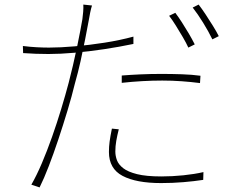

<svg xmlns="http://www.w3.org/2000/svg" viewBox="-20 -782 1040 839"><path d="M382 -758Q378 -746 374 -726.5Q370 -707 368 -694Q361 -656 352 -610Q343 -564 332 -514.5Q321 -465 307 -416Q294 -362 275 -299Q256 -236 235 -173Q214 -110 193 -55.5Q172 -1 153 37L117 25Q140 -15 163 -69Q186 -123 207.5 -184Q229 -245 247.5 -306Q266 -367 280 -420Q289 -454 298.5 -495Q308 -536 316.5 -576Q325 -616 331 -648.5Q337 -681 340 -698Q342 -712 343.5 -730.5Q345 -749 344 -762ZM194 -574Q243 -574 306.5 -579.5Q370 -585 437 -595.5Q504 -606 563 -622V-590Q501 -577 434.5 -567Q368 -557 305.5 -551.5Q243 -546 192 -546Q163 -546 136.5 -547Q110 -548 81 -550L80 -581Q112 -577 141 -575.5Q170 -574 194 -574ZM512 -452Q549 -455 593.5 -457Q638 -459 685 -459Q730 -459 774.5 -457.5Q819 -456 856 -451L854 -419Q815 -424 773.5 -427Q732 -430 689 -430Q647 -430 602 -427.5Q557 -425 512 -420ZM499 -217Q492 -189 488 -166Q484 -143 484 -120Q484 -101 491 -82Q498 -63 518.5 -47Q539 -31 579 -21Q619 -11 685 -11Q733 -11 781.5 -16Q830 -21 869 -30L868 4Q829 10 781.5 14Q734 18 684 18Q575 18 515.5 -13.5Q456 -45 456 -118Q456 -141 459 -163.5Q462 -186 469 -220ZM746 -726Q759 -709 774.5 -685Q790 -661 805 -635.5Q820 -610 831 -588L803 -574Q794 -594 779 -619.5Q764 -645 748.5 -670Q733 -695 719 -713ZM848 -762Q862 -744 878.5 -719Q895 -694 910.5 -669Q926 -644 936 -624L908 -610Q891 -645 867.5 -683Q844 -721 822 -749Z"/></svg>

Font: Shanggu Sans SC VF
Style: Regular
Weight: 250
Designer: GuiWonder
Version: Version 1.021